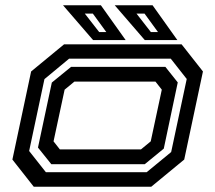

<svg xmlns="http://www.w3.org/2000/svg" viewBox="-20 -708 816 728"><path d="M108 0 27 -103 98 -437 223 -540H668.5L749.5 -437L678.5 -103L553.5 0ZM154 -55H536L629 -131.5L688 -408.5L627.5 -485.5H242L148.5 -408L90.5 -135.5ZM174.5 -85.5 124 -148.5 176.5 -395 249.5 -454.5H607L654 -395.5L601 -144.5L529 -85.5ZM207 -141.5H514.5L551.5 -172L593.5 -368L569.5 -398.5H262L225 -368L183 -172ZM652.5 -556H529L415 -688H558.5ZM579 -586.5 528 -656.5H497.5L552 -586.5ZM456.5 -556H333L219 -688H362.5ZM383 -586.5 332 -656.5H301.5L356 -586.5Z"/></svg>

Font: Tourney Expanded SemiBold
Style: Italic
Weight: 600
Width: 7
Italic angle: -12°
Designer: Tyler Finck
Foundry: Etcetera Type Co
Version: Version 1.010; ttfautohint (v1.8.3)